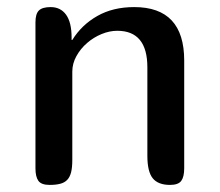

<svg xmlns="http://www.w3.org/2000/svg" viewBox="-20 -522 620 542"><path d="M80.1 -46.9V-459Q80.1 -482.9 89.8 -492.4Q99.6 -502 123 -502Q150.9 -502 166.5 -480.5Q182.1 -459 182.1 -416V-409.2H184.1Q210.4 -451.7 254.6 -476.8Q298.8 -502 358.9 -502Q500 -502 500 -351.1V-46.9Q500 -22.9 491.7 -11.5Q483.4 0 460 0Q426.3 0 411.1 -18.8Q396 -37.6 396 -82V-332Q396 -435.1 311 -435.1Q289.1 -435.1 266.6 -425.8Q244.1 -416.5 225.8 -400.6Q207.5 -384.8 195.8 -363.8Q184.1 -342.8 184.1 -319.8V-70.8Q184.1 -49.3 180.7 -35.6Q177.2 -22 169.7 -14.2Q162.1 -6.3 149.9 -3.2Q137.7 0 120.1 0Q96.7 0 88.4 -11.5Q80.1 -22.9 80.1 -46.9Z"/></svg>

Font: Marmelad
Style: Regular
Weight: 400
Designer: Manvel Shmavonyan
Foundry: Cyreal (www.cyreal.org)
Version: Version 1.000